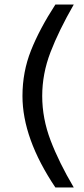

<svg xmlns="http://www.w3.org/2000/svg" viewBox="-20 -699 371 846"><path d="M305 127H224Q79 -89 79 -276Q79 -382 116.5 -476.5Q154 -571 224 -679H305Q239 -564 202.5 -469Q166 -374 166 -276Q166 -177 203 -80Q240 17 305 127Z"/></svg>

Font: Play
Style: Regular
Weight: 400
Designer: Jonas Hecksher
Foundry: Jonas Hecksher, Playtypeª, e-types AS
Version: Version 1.002